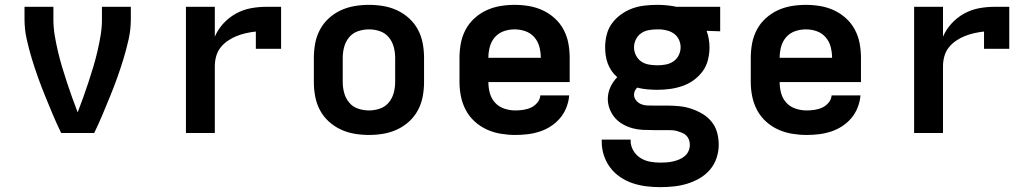

<svg xmlns="http://www.w3.org/2000/svg" viewBox="-20 -548 4240 791"><path d="M232 0Q214 -37 198 -75Q182 -113 166.5 -151Q151 -189 137 -228Q123 -267 111 -306.5Q99 -346 90 -386.5Q81 -427 81 -468V-520H200V-468Q200 -435 205.5 -402Q211 -369 218.5 -337Q226 -305 235.5 -273Q245 -241 255.5 -209.5Q266 -178 277 -147Q288 -116 300 -85Q312 -116 323 -147Q334 -178 344.5 -209.5Q355 -241 364.5 -273Q374 -305 381.5 -337Q389 -369 394.5 -402Q400 -435 400 -468V-520H519V-468Q519 -427 510 -386.5Q501 -346 489 -306.5Q477 -267 463 -228Q449 -189 433.5 -151Q418 -113 402 -75Q386 -37 368 0Z M746 0V-520H865V-397Q878 -427 900.5 -451.5Q923 -476 952 -492Q981 -508 1013 -514Q1045 -520 1078 -520H1138V-347H1034V-418Q1014 -416 994 -411.5Q974 -407 955 -399.5Q936 -392 918.5 -380Q901 -368 888.5 -352Q876 -336 870.5 -316Q865 -296 865 -276V0Z M1500 8Q1470 8 1440.5 3Q1411 -2 1384 -14.5Q1357 -27 1334.5 -47.5Q1312 -68 1298 -94.5Q1284 -121 1278.5 -150.5Q1273 -180 1273 -210V-310Q1273 -340 1278.5 -369.5Q1284 -399 1298 -425.5Q1312 -452 1334.5 -472.5Q1357 -493 1384 -505.5Q1411 -518 1440.5 -523Q1470 -528 1500 -528Q1530 -528 1559.5 -523Q1589 -518 1616 -505.5Q1643 -493 1665.5 -472.5Q1688 -452 1702 -425.5Q1716 -399 1721.5 -369.5Q1727 -340 1727 -310V-210Q1727 -180 1721.5 -150.5Q1716 -121 1702 -94.5Q1688 -68 1665.5 -47.5Q1643 -27 1616 -14.5Q1589 -2 1559.5 3Q1530 8 1500 8ZM1500 -93Q1523 -93 1545 -100.5Q1567 -108 1581.5 -125.5Q1596 -143 1602 -165Q1608 -187 1608 -210V-310Q1608 -333 1602 -355Q1596 -377 1581.5 -394.5Q1567 -412 1545 -419.5Q1523 -427 1500 -427Q1477 -427 1455 -419.5Q1433 -412 1418.5 -394.5Q1404 -377 1398 -355Q1392 -333 1392 -310V-210Q1392 -187 1398 -165Q1404 -143 1418.5 -125.5Q1433 -108 1455 -100.5Q1477 -93 1500 -93Z M2103 8Q2073 8 2043 3Q2013 -2 1985.5 -14.5Q1958 -27 1935.5 -47.5Q1913 -68 1899 -94.5Q1885 -121 1879 -150.5Q1873 -180 1873 -210V-310Q1873 -340 1878.5 -369.5Q1884 -399 1898 -425.5Q1912 -452 1934.5 -472.5Q1957 -493 1984 -505.5Q2011 -518 2040.5 -523Q2070 -528 2100 -528Q2130 -528 2159.5 -523Q2189 -518 2216 -505.5Q2243 -493 2265.5 -472.5Q2288 -452 2302 -425.5Q2316 -399 2321.5 -369.5Q2327 -340 2327 -310V-210H1992Q1992 -187 1998 -164.5Q2004 -142 2019.5 -125Q2035 -108 2057.5 -100.5Q2080 -93 2103 -93Q2119 -93 2136 -95.5Q2153 -98 2168 -105Q2183 -112 2194 -125.5Q2205 -139 2206 -155H2325Q2323 -130 2313.5 -105.5Q2304 -81 2287.5 -61.5Q2271 -42 2249.5 -28Q2228 -14 2203.5 -6Q2179 2 2153.5 5Q2128 8 2103 8ZM1992 -310H2208Q2208 -333 2202 -355.5Q2196 -378 2181 -395Q2166 -412 2144.5 -419.5Q2123 -427 2100 -427Q2077 -427 2055.5 -419.5Q2034 -412 2019 -395Q2004 -378 1998 -355.5Q1992 -333 1992 -310Z M2700 223Q2671 223 2642.5 219.5Q2614 216 2587 207Q2560 198 2536 182Q2512 166 2494.5 143Q2477 120 2468 92.5Q2459 65 2459 37V27H2578V32Q2578 53 2589 72Q2600 91 2618 102.5Q2636 114 2657.5 118Q2679 122 2700 122Q2713 122 2726.5 121Q2740 120 2753 117Q2766 114 2778 109Q2790 104 2800.5 95.5Q2811 87 2816.5 74.5Q2822 62 2822 49Q2822 38 2818.5 28Q2815 18 2807.5 10.5Q2800 3 2790 -1Q2780 -5 2770 -8Q2760 -11 2749.5 -11.5Q2739 -12 2728 -12H2672Q2650 -12 2628.5 -13Q2607 -14 2586.5 -19.5Q2566 -25 2547 -35.5Q2528 -46 2514 -62Q2500 -78 2492 -98.5Q2484 -119 2484 -140Q2484 -165 2494.5 -188.5Q2505 -212 2523 -230Q2510 -241 2500 -255.5Q2490 -270 2484 -286Q2478 -302 2475.5 -319Q2473 -336 2473 -353Q2473 -379 2479.5 -405Q2486 -431 2501.5 -452Q2517 -473 2538.5 -488.5Q2560 -504 2584.5 -513Q2609 -522 2635.5 -525Q2662 -528 2688 -528Q2705 -528 2722.5 -526.5Q2740 -525 2757 -522L2766 -520H2947V-419L2891 -421Q2897 -405 2900 -387.5Q2903 -370 2903 -353Q2903 -327 2896.5 -301Q2890 -275 2874.5 -254Q2859 -233 2837.5 -217.5Q2816 -202 2791 -193.5Q2766 -185 2740 -181.5Q2714 -178 2688 -178Q2667 -178 2646 -180Q2625 -182 2605 -187Q2599 -181 2595.5 -173.5Q2592 -166 2592 -158Q2592 -145 2600.5 -134.5Q2609 -124 2621 -119Q2633 -114 2645.5 -113.5Q2658 -113 2671 -113H2728Q2754 -113 2779 -110.5Q2804 -108 2828 -100Q2852 -92 2874 -79Q2896 -66 2912 -46Q2928 -26 2934.5 -1.5Q2941 23 2941 48Q2941 76 2932 103Q2923 130 2904.5 151.5Q2886 173 2861.5 187Q2837 201 2810.5 209Q2784 217 2756 220Q2728 223 2700 223ZM2688 -279Q2705 -279 2722 -282Q2739 -285 2753.5 -294.5Q2768 -304 2776 -320Q2784 -336 2784 -353Q2784 -369 2777.5 -383.5Q2771 -398 2759 -407.5Q2747 -417 2731.5 -421.5Q2716 -426 2701 -427H2688Q2671 -427 2653.5 -424Q2636 -421 2622 -411.5Q2608 -402 2600 -386Q2592 -370 2592 -353Q2592 -336 2600 -320Q2608 -304 2622 -294.5Q2636 -285 2653.5 -282Q2671 -279 2688 -279Z M3303 8Q3273 8 3243 3Q3213 -2 3185.5 -14.5Q3158 -27 3135.5 -47.5Q3113 -68 3099 -94.5Q3085 -121 3079 -150.5Q3073 -180 3073 -210V-310Q3073 -340 3078.5 -369.5Q3084 -399 3098 -425.5Q3112 -452 3134.5 -472.5Q3157 -493 3184 -505.5Q3211 -518 3240.5 -523Q3270 -528 3300 -528Q3330 -528 3359.5 -523Q3389 -518 3416 -505.5Q3443 -493 3465.5 -472.5Q3488 -452 3502 -425.5Q3516 -399 3521.5 -369.5Q3527 -340 3527 -310V-210H3192Q3192 -187 3198 -164.5Q3204 -142 3219.5 -125Q3235 -108 3257.5 -100.5Q3280 -93 3303 -93Q3319 -93 3336 -95.5Q3353 -98 3368 -105Q3383 -112 3394 -125.5Q3405 -139 3406 -155H3525Q3523 -130 3513.5 -105.5Q3504 -81 3487.5 -61.5Q3471 -42 3449.5 -28Q3428 -14 3403.5 -6Q3379 2 3353.5 5Q3328 8 3303 8ZM3192 -310H3408Q3408 -333 3402 -355.5Q3396 -378 3381 -395Q3366 -412 3344.5 -419.5Q3323 -427 3300 -427Q3277 -427 3255.5 -419.5Q3234 -412 3219 -395Q3204 -378 3198 -355.5Q3192 -333 3192 -310Z M3746 0V-520H3865V-397Q3878 -427 3900.5 -451.5Q3923 -476 3952 -492Q3981 -508 4013 -514Q4045 -520 4078 -520H4138V-347H4034V-418Q4014 -416 3994 -411.5Q3974 -407 3955 -399.5Q3936 -392 3918.5 -380Q3901 -368 3888.5 -352Q3876 -336 3870.5 -316Q3865 -296 3865 -276V0Z"/></svg>

Font: Iosevka Book
Style: Bold
Weight: 700
Designer: Belleve Invis
Foundry: Belleve Invis
Version: Version 28.0.7; ttfautohint (v1.8.3)